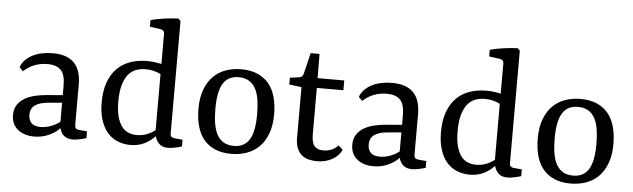

<svg xmlns="http://www.w3.org/2000/svg" viewBox="-45 -811 3222 977"><g transform="rotate(5 1566.5 -322.5)"><path d="M180 -42.9Q206.2 -42.9 233.1 -52.9Q260 -62.9 278.9 -78.5V-175.6L209.5 -169.5Q165.5 -165.8 142 -149.5Q118.5 -133.1 118.5 -99.6Q118.5 -72.7 133.6 -57.8Q148.7 -42.9 180 -42.9ZM348 6.2Q321.8 6.2 305.1 -7.1Q288.4 -20.4 281.8 -45.8Q258.9 -21.1 224.7 -6.4Q190.5 8.4 151.6 8.4Q126.9 8.4 105.5 1.8Q84 -4.7 68.5 -17.3Q53.1 -29.8 44.2 -48.5Q35.3 -67.3 35.3 -91.3Q35.3 -122.9 49.8 -144.4Q64.4 -165.8 87.5 -178.9Q110.5 -192 139.1 -198.5Q167.6 -205.1 195.3 -207.3L278.9 -214.2V-263.3Q278.9 -319.3 256.5 -342.2Q234.2 -365.1 188.4 -365.1Q153.8 -365.1 123.1 -353.6Q92.4 -342.2 66.2 -317.8L47.6 -336.4Q54.5 -357.1 70.2 -373.3Q85.8 -389.5 107.1 -400.4Q128.4 -411.3 154.9 -416.9Q181.5 -422.5 210.2 -422.5Q282.5 -422.5 318.9 -386Q355.3 -349.5 355.3 -274.2V-68.4Q355.3 -56.7 360.5 -51.5Q365.8 -46.2 376 -45.1L417.8 -41.5V-6.9Q408.7 -3.6 387.1 1.3Q365.5 6.2 348 6.2Z M671.3 -44.7Q698.5 -44.7 722.5 -53.8Q746.5 -62.9 765.1 -78.2V-364Q752 -371.6 731.1 -377.1Q710.2 -382.5 687.3 -382.5Q661.8 -382.5 639.1 -374Q616.4 -365.5 599.6 -345.5Q582.9 -325.5 573.1 -291.6Q563.3 -257.8 563.3 -207.6Q563.3 -160.4 572 -128.9Q580.7 -97.5 595.5 -78.7Q610.2 -60 629.8 -52.4Q649.5 -44.7 671.3 -44.7ZM835.6 6.2Q806.2 6.2 790.4 -9.1Q774.5 -24.4 768.7 -47.3Q747.6 -24 716.2 -7.8Q684.7 8.4 642.9 8.4Q609.8 8.4 579.8 -3.3Q549.8 -14.9 527.6 -39.5Q505.5 -64 492.4 -102.9Q479.3 -141.8 479.3 -195.6Q479.3 -253.5 494.7 -296.7Q510.2 -340 538 -368.4Q565.8 -396.7 605.1 -410.7Q644.4 -424.7 691.6 -424.7Q712 -424.7 730.9 -422.2Q749.8 -419.6 765.1 -416V-569.8Q765.1 -579.6 759.8 -585.1Q754.5 -590.5 745.5 -592L690.2 -599.6V-633.1Q705.8 -637.8 724 -641.5Q742.2 -645.1 760.9 -647.6Q779.6 -650.2 797.8 -651.8Q816 -653.5 831.6 -653.8L842.9 -642.2V-68.7Q842.9 -56 848.9 -51.1Q854.9 -46.2 864 -45.1L905.8 -41.5V-6.9Q893.5 -2.9 873.1 1.6Q852.7 6.2 835.6 6.2Z M972.7 -205.5Q972.7 -262.5 988.5 -304.4Q1004.4 -346.2 1031.3 -372.7Q1058.2 -399.3 1094.7 -412Q1131.3 -424.7 1172.4 -424.7Q1220.7 -424.7 1256.2 -409.3Q1291.6 -393.8 1314.4 -366Q1337.1 -338.2 1348 -298.4Q1358.9 -258.5 1358.9 -210.2Q1358.9 -153.1 1343.1 -111.5Q1327.3 -69.8 1300.4 -43.3Q1273.5 -16.7 1236.7 -4Q1200 8.7 1158.9 8.7Q1110.5 8.7 1075.1 -6.7Q1039.6 -22.2 1017.1 -50Q994.5 -77.8 983.6 -117.6Q972.7 -157.5 972.7 -205.5ZM1272.7 -202.9Q1272.7 -244 1267.5 -277.5Q1262.2 -310.9 1249.5 -334.4Q1236.7 -357.8 1215.6 -370.5Q1194.5 -383.3 1162.9 -383.3Q1109.8 -383.3 1084.2 -342.9Q1058.5 -302.5 1058.5 -213.1Q1058.5 -172.4 1063.8 -138.9Q1069.1 -105.5 1081.6 -82Q1094.2 -58.5 1115.5 -45.6Q1136.7 -32.7 1168.7 -32.7Q1221.5 -32.7 1247.1 -73.3Q1272.7 -113.8 1272.7 -202.9Z M1485.5 -102.9V-360.7L1422.5 -368.7V-403.3L1468.7 -409.5Q1478.5 -410.9 1483.6 -416Q1488.7 -421.1 1491.3 -430.2L1517.1 -537.1H1562.2L1563.3 -413.5H1699.3V-363.6H1563.6V-128.7Q1563.6 -81.5 1579.8 -65.5Q1596 -49.5 1623.6 -49.5Q1646.5 -49.5 1666 -57.8Q1685.5 -66.2 1699.6 -81.8L1722.2 -61.1Q1705.8 -27.3 1671.8 -9.6Q1637.8 8 1596.7 8Q1574.5 8 1554.2 2.9Q1533.8 -2.2 1518.7 -14.7Q1503.6 -27.3 1494.5 -48.7Q1485.5 -70.2 1485.5 -102.9Z M1913.1 -42.9Q1939.3 -42.9 1966.2 -52.9Q1993.1 -62.9 2012 -78.5V-175.6L1942.5 -169.5Q1898.5 -165.8 1875.1 -149.5Q1851.6 -133.1 1851.6 -99.6Q1851.6 -72.7 1866.7 -57.8Q1881.8 -42.9 1913.1 -42.9ZM2081.1 6.2Q2054.9 6.2 2038.2 -7.1Q2021.5 -20.4 2014.9 -45.8Q1992 -21.1 1957.8 -6.4Q1923.6 8.4 1884.7 8.4Q1860 8.4 1838.5 1.8Q1817.1 -4.7 1801.6 -17.3Q1786.2 -29.8 1777.3 -48.5Q1768.4 -67.3 1768.4 -91.3Q1768.4 -122.9 1782.9 -144.4Q1797.5 -165.8 1820.5 -178.9Q1843.6 -192 1872.2 -198.5Q1900.7 -205.1 1928.4 -207.3L2012 -214.2V-263.3Q2012 -319.3 1989.6 -342.2Q1967.3 -365.1 1921.5 -365.1Q1886.9 -365.1 1856.2 -353.6Q1825.5 -342.2 1799.3 -317.8L1780.7 -336.4Q1787.6 -357.1 1803.3 -373.3Q1818.9 -389.5 1840.2 -400.4Q1861.5 -411.3 1888 -416.9Q1914.5 -422.5 1943.3 -422.5Q2015.6 -422.5 2052 -386Q2088.4 -349.5 2088.4 -274.2V-68.4Q2088.4 -56.7 2093.6 -51.5Q2098.9 -46.2 2109.1 -45.1L2150.9 -41.5V-6.9Q2141.8 -3.6 2120.2 1.3Q2098.5 6.2 2081.1 6.2Z M2404.4 -44.7Q2431.6 -44.7 2455.6 -53.8Q2479.6 -62.9 2498.2 -78.2V-364Q2485.1 -371.6 2464.2 -377.1Q2443.3 -382.5 2420.4 -382.5Q2394.9 -382.5 2372.2 -374Q2349.5 -365.5 2332.7 -345.5Q2316 -325.5 2306.2 -291.6Q2296.4 -257.8 2296.4 -207.6Q2296.4 -160.4 2305.1 -128.9Q2313.8 -97.5 2328.5 -78.7Q2343.3 -60 2362.9 -52.4Q2382.5 -44.7 2404.4 -44.7ZM2568.7 6.2Q2539.3 6.2 2523.5 -9.1Q2507.6 -24.4 2501.8 -47.3Q2480.7 -24 2449.3 -7.8Q2417.8 8.4 2376 8.4Q2342.9 8.4 2312.9 -3.3Q2282.9 -14.9 2260.7 -39.5Q2238.5 -64 2225.5 -102.9Q2212.4 -141.8 2212.4 -195.6Q2212.4 -253.5 2227.8 -296.7Q2243.3 -340 2271.1 -368.4Q2298.9 -396.7 2338.2 -410.7Q2377.5 -424.7 2424.7 -424.7Q2445.1 -424.7 2464 -422.2Q2482.9 -419.6 2498.2 -416V-569.8Q2498.2 -579.6 2492.9 -585.1Q2487.6 -590.5 2478.5 -592L2423.3 -599.6V-633.1Q2438.9 -637.8 2457.1 -641.5Q2475.3 -645.1 2494 -647.6Q2512.7 -650.2 2530.9 -651.8Q2549.1 -653.5 2564.7 -653.8L2576 -642.2V-68.7Q2576 -56 2582 -51.1Q2588 -46.2 2597.1 -45.1L2638.9 -41.5V-6.9Q2626.5 -2.9 2606.2 1.6Q2585.8 6.2 2568.7 6.2Z M2705.8 -205.5Q2705.8 -262.5 2721.6 -304.4Q2737.5 -346.2 2764.4 -372.7Q2791.3 -399.3 2827.8 -412Q2864.4 -424.7 2905.5 -424.7Q2953.8 -424.7 2989.3 -409.3Q3024.7 -393.8 3047.5 -366Q3070.2 -338.2 3081.1 -298.4Q3092 -258.5 3092 -210.2Q3092 -153.1 3076.2 -111.5Q3060.4 -69.8 3033.5 -43.3Q3006.5 -16.7 2969.8 -4Q2933.1 8.7 2892 8.7Q2843.6 8.7 2808.2 -6.7Q2772.7 -22.2 2750.2 -50Q2727.6 -77.8 2716.7 -117.6Q2705.8 -157.5 2705.8 -205.5ZM3005.8 -202.9Q3005.8 -244 3000.5 -277.5Q2995.3 -310.9 2982.5 -334.4Q2969.8 -357.8 2948.7 -370.5Q2927.6 -383.3 2896 -383.3Q2842.9 -383.3 2817.3 -342.9Q2791.6 -302.5 2791.6 -213.1Q2791.6 -172.4 2796.9 -138.9Q2802.2 -105.5 2814.7 -82Q2827.3 -58.5 2848.5 -45.6Q2869.8 -32.7 2901.8 -32.7Q2954.5 -32.7 2980.2 -73.3Q3005.8 -113.8 3005.8 -202.9Z"/></g></svg>

Font: Rasa
Style: Regular
Weight: 400
Version: Version 1.000;PS 1.000;hotconv 1.0.88;makeotf.lib2.5.647800;